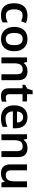

<svg xmlns="http://www.w3.org/2000/svg" viewBox="1658 -2452 711 4068"><g transform="rotate(90 2014.0 -418.5)"><path d="M300 -83C370 -83 413 -94 455 -119V-228C413 -203 368 -187 308 -187C224 -187 178 -246 178 -362C178 -481 221 -541 310 -541C348 -541 390 -528 432 -512L469 -611C432 -630 377 -645 310 -645C157 -645 49 -560 49 -361C49 -169 145 -83 300 -83Z M1066 -365C1066 -545 959 -645 809 -645C649 -645 550 -545 550 -365C550 -185 658 -83 806 -83C966 -83 1066 -185 1066 -365ZM679 -365C679 -480 717 -543 807 -543C898 -543 937 -480 937 -365C937 -250 898 -185 808 -185C717 -185 679 -250 679 -365Z M1486 -645C1418 -645 1353 -620 1318 -564H1311L1293 -635H1196V-93H1322V-358C1322 -477 1353 -543 1454 -543C1523 -543 1554 -502 1554 -421V-93H1680V-446C1680 -586 1607 -645 1486 -645Z M2048 -184C2006 -184 1976 -208 1976 -259V-540H2130V-635H1976V-754H1897L1857 -639L1777 -595V-540H1850V-258C1850 -121 1923 -83 2016 -83C2063 -83 2108 -92 2135 -105V-199C2110 -191 2079 -184 2048 -184Z M2462 -645C2312 -645 2212 -545 2212 -360C2212 -175 2324 -83 2483 -83C2563 -83 2615 -95 2669 -120V-221C2610 -194 2559 -180 2489 -180C2397 -180 2343 -237 2340 -335H2698V-399C2698 -554 2608 -645 2462 -645ZM2462 -552C2539 -552 2575 -498 2576 -423H2343C2350 -508 2394 -552 2462 -552Z M3115 -645C3047 -645 2982 -620 2947 -564H2940L2922 -635H2825V-93H2951V-358C2951 -477 2982 -543 3083 -543C3152 -543 3183 -502 3183 -421V-93H3309V-446C3309 -586 3236 -645 3115 -645Z M3948 -635H3822V-370C3822 -251 3790 -185 3689 -185C3620 -185 3589 -225 3589 -306V-635H3463V-281C3463 -143 3535 -83 3657 -83C3725 -83 3791 -107 3826 -163H3832L3849 -93H3948Z"/></g></svg>

Font: Noto Sans Kannada UI SemiBold
Style: Regular
Weight: 600
Designer: Jelle Bosma - Monotype Design Team
Foundry: Monotype Imaging Inc.
Version: Version 2.005